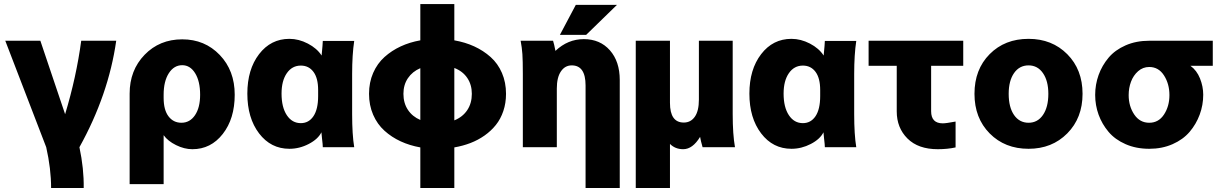

<svg xmlns="http://www.w3.org/2000/svg" viewBox="-20 -723 6000 943"><path d="M207 0 5.9 -522.9H178.2L299.8 -162.1Q355 -344.7 378.9 -522.9H550.8Q513.2 -257.8 370.1 0Q392.6 105.5 391.1 200.2H231Q231 106 207 0Z M783.7 -257.8V-242.2Q783.7 -183.1 807.6 -151.6Q831.5 -120.1 871.1 -120.1Q912.6 -120.1 937.7 -157.2Q962.9 -194.3 962.9 -257.8Q962.9 -323.7 938.5 -363.3Q914.1 -402.8 875 -402.8Q834.5 -402.8 809.1 -363.3Q783.7 -323.7 783.7 -257.8ZM875 -529.8Q985.8 -529.8 1059.3 -453.1Q1132.8 -376.5 1132.8 -257.8Q1132.8 -140.1 1074.2 -65.2Q1015.6 9.8 924.8 9.8Q885.3 9.8 844.7 -10.3Q804.2 -30.3 783.7 -59.1V181.2H616.7V-263.2Q616.7 -377.9 690.2 -453.9Q763.7 -529.8 875 -529.8Z M1194.8 -263.2Q1194.8 -381.8 1252.4 -457Q1310.1 -532.2 1401.4 -532.2Q1447.3 -532.2 1491.9 -509Q1536.6 -485.8 1559.6 -450.2Q1565.4 -509.8 1565.4 -522H1719.7Q1709.5 -454.1 1709.5 -359.9V-162.1Q1709.5 -62.5 1719.7 0H1565.4Q1565.4 -5.4 1564.5 -15.9Q1563.5 -26.4 1561.5 -43.7Q1559.6 -61 1558.6 -73.2Q1542 -39.6 1496.3 -15.9Q1450.7 7.8 1401.4 7.8Q1310.1 7.8 1252.4 -67.9Q1194.8 -143.6 1194.8 -263.2ZM1542.5 -251V-280.8Q1542.5 -339.4 1519.5 -370.1Q1496.6 -400.9 1457.5 -400.9Q1414.6 -400.9 1388.7 -363.5Q1362.8 -326.2 1362.8 -263.2Q1362.8 -196.3 1388.7 -157.2Q1414.6 -118.2 1457.5 -118.2Q1496.6 -118.2 1519.5 -152.3Q1542.5 -186.5 1542.5 -251Z M2044.4 200.2V1Q1992.2 -8.3 1947.8 -28.8Q1903.3 -49.3 1868.2 -81.1Q1833 -112.8 1812.7 -159.4Q1792.5 -206.1 1792.5 -262.2Q1792.5 -318.4 1812.7 -364.7Q1833 -411.1 1868.4 -442.9Q1903.8 -474.6 1948 -495.1Q1992.2 -515.6 2044.4 -524.9V-703.1H2211.4V-524.9Q2264.6 -515.6 2309.3 -495.1Q2354 -474.6 2389.6 -442.9Q2425.3 -411.1 2445.3 -364.7Q2465.3 -318.4 2465.3 -262.2Q2465.3 -216.8 2452.1 -177.7Q2439 -138.7 2415.5 -109.4Q2392.1 -80.1 2359.9 -57.4Q2327.6 -34.7 2290.5 -20.5Q2253.4 -6.3 2211.4 1V200.2ZM1961.4 -262.2Q1961.4 -216.8 1983.4 -183.6Q2005.4 -150.4 2044.4 -133.8V-388.2Q2005.4 -371.6 1983.4 -338.9Q1961.4 -306.2 1961.4 -262.2ZM2297.4 -262.2Q2297.4 -307.1 2274.9 -340.3Q2252.4 -373.5 2211.4 -389.2V-131.8Q2252.4 -148.4 2274.9 -182.1Q2297.4 -215.8 2297.4 -262.2Z M2537.1 -522.9H2696.3Q2701.7 -506.8 2708 -473.1Q2769 -530.8 2847.2 -530.8Q2927.2 -530.8 2975.6 -475.8Q3023.9 -420.9 3023.9 -330.1V200.2H2856V-303.2Q2856 -401.9 2788.1 -401.9Q2754.9 -401.9 2734.9 -372.3Q2714.8 -342.8 2714.8 -288.1V0H2547.9V-359.9Q2547.9 -425.3 2545.7 -457.3Q2543.5 -489.3 2537.1 -522.9ZM2808.1 -699.2H3010.3L2858.9 -551.8H2730Z M3102.5 200.2V-522.9H3270.5V-217.8Q3270.5 -121.1 3338.4 -121.1Q3372.6 -121.1 3392.6 -149.7Q3412.6 -178.2 3412.6 -233.9V-522.9H3578.6V-163.1Q3578.6 -63 3589.8 0H3430.7Q3421.4 -32.2 3418.5 -50.8Q3381.8 9.8 3335.4 9.8Q3296.4 9.8 3270.5 -16.1V200.2Z M3660.6 -263.2Q3660.6 -381.8 3718.3 -457Q3775.9 -532.2 3867.2 -532.2Q3913.1 -532.2 3957.8 -509Q4002.4 -485.8 4025.4 -450.2Q4031.2 -509.8 4031.2 -522H4185.5Q4175.3 -454.1 4175.3 -359.9V-162.1Q4175.3 -62.5 4185.5 0H4031.2Q4031.2 -5.4 4030.3 -15.9Q4029.3 -26.4 4027.3 -43.7Q4025.4 -61 4024.4 -73.2Q4007.8 -39.6 3962.2 -15.9Q3916.5 7.8 3867.2 7.8Q3775.9 7.8 3718.3 -67.9Q3660.6 -143.6 3660.6 -263.2ZM4008.3 -251V-280.8Q4008.3 -339.4 3985.4 -370.1Q3962.4 -400.9 3923.3 -400.9Q3880.4 -400.9 3854.5 -363.5Q3828.6 -326.2 3828.6 -263.2Q3828.6 -196.3 3854.5 -157.2Q3880.4 -118.2 3923.3 -118.2Q3962.4 -118.2 3985.4 -152.3Q4008.3 -186.5 4008.3 -251Z M4384.3 -175.8V-399.9H4246.1V-522.9H4710.9V-399.9H4553.2V-176.8Q4553.2 -117.2 4610.4 -117.2Q4627 -117.2 4673.3 -126V1Q4633.8 9.8 4585.9 9.8Q4489.7 9.8 4437 -42.7Q4384.3 -95.2 4384.3 -175.8Z M5296.9 -262.2Q5296.9 -143.6 5221.9 -67.9Q5147 7.8 5031.7 7.8Q4915.5 7.8 4840.8 -67.6Q4766.1 -143.1 4766.1 -262.2Q4766.1 -381.8 4840.6 -457Q4915 -532.2 5031.7 -532.2Q5147 -532.2 5221.9 -456.8Q5296.9 -381.3 5296.9 -262.2ZM4934.1 -262.2Q4934.1 -196.3 4960.4 -158.2Q4986.8 -120.1 5031.7 -120.1Q5076.2 -120.1 5102.5 -158.4Q5128.9 -196.8 5128.9 -262.2Q5128.9 -325.7 5102.5 -363.8Q5076.2 -401.9 5031.7 -401.9Q4986.8 -401.9 4960.4 -364Q4934.1 -326.2 4934.1 -262.2Z M5624.5 7.8Q5560.1 7.8 5508.3 -14.9Q5456.5 -37.6 5424.6 -75.4Q5392.6 -113.3 5375.7 -159.7Q5358.9 -206.1 5358.9 -256.8Q5358.9 -307.6 5375.7 -354.5Q5392.6 -401.4 5424.6 -439.5Q5456.5 -477.5 5508.3 -500.2Q5560.1 -522.9 5624.5 -522.9H5936.5V-399.9H5826.7Q5857.9 -377.4 5873.8 -337.6Q5889.6 -297.9 5889.6 -257.8Q5889.6 -207 5872.3 -160.2Q5855 -113.3 5822.8 -75.4Q5790.5 -37.6 5739 -14.9Q5687.5 7.8 5624.5 7.8ZM5523.4 -255.9Q5523.4 -201.2 5550.8 -160.6Q5578.1 -120.1 5624.5 -120.1Q5670.4 -120.1 5697 -160.6Q5723.6 -201.2 5723.6 -255.9Q5723.6 -311 5697 -352.5Q5670.4 -394 5624.5 -394Q5593.3 -394 5569.8 -373.3Q5546.4 -352.5 5534.9 -321.8Q5523.4 -291 5523.4 -255.9Z"/></svg>

Font: LT Superior Black
Style: Regular
Weight: 900
Designer: Daniel Lyons
Foundry: LyonsType
Version: Version 2.005